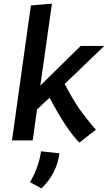

<svg xmlns="http://www.w3.org/2000/svg" viewBox="-20 -773 594 1057"><path d="M417 12 508 -59Q461 -112 412 -180Q370 -245 336 -311L554 -520H424L202 -302L266 -753L150 -743L46 0H160L184 -171L253 -235Q345 -60 417 12ZM208 264Q293 183 307 71L206 60Q193 149 145 230Z"/></svg>

Font: Brisa Sans Medium
Style: Italic
Weight: 600
Italic angle: -8°
Designer: Dalton Maag Ltd
Foundry: Dalton Maag Ltd
Version: Version 1.101;July 10, 2019;FontCreator 11.5.0.2425 64-bit